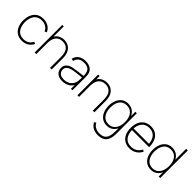

<svg xmlns="http://www.w3.org/2000/svg" viewBox="206 -2003 3540 3540"><g transform="rotate(45 1976.0 -232.5)"><path d="M287 15Q206.5 15 152 -21Q97.5 -57 69.5 -121.2Q41.5 -185.5 40 -270Q41.5 -356.5 69.8 -420.5Q98 -484.5 152.5 -519.8Q207 -555 287 -555Q362 -555 420.8 -519.2Q479.5 -483.5 504 -421L464 -404Q441.5 -456 394.8 -484.5Q348 -513 287 -513Q219 -513 174.5 -482.2Q130 -451.5 108 -396.8Q86 -342 85 -270Q86.5 -160 137 -93.5Q187.5 -27 287 -27Q346.5 -27 392.5 -54.5Q438.5 -82 463 -135L504 -117Q470.5 -52 415.5 -18.5Q360.5 15 287 15Z M1010 0V-286Q1010 -344 998.2 -386.2Q986.5 -428.5 963.5 -456.2Q940.5 -484 907.8 -497.5Q875 -511 833 -511Q783.5 -511 748.8 -493.8Q714 -476.5 692.5 -446.5Q671 -416.5 661 -377.5Q651 -338.5 651 -295L612 -294Q612 -386.5 642.5 -443.2Q673 -500 723.2 -526Q773.5 -552 833 -552Q874 -552 908.2 -540.5Q942.5 -529 969.2 -507.2Q996 -485.5 1014.5 -454Q1033 -422.5 1042.5 -382.2Q1052 -342 1052 -294V0ZM609 0V-720H648V-295H651V0Z M1339 15Q1276 15 1234.5 -7Q1193 -29 1172.5 -65Q1152 -101 1152 -143Q1152 -190.5 1172.8 -221.8Q1193.5 -253 1227 -271Q1260.5 -289 1299 -297Q1346 -306.5 1399.8 -313.8Q1453.5 -321 1499 -326Q1544.5 -331 1567 -334L1552 -324Q1554.5 -419.5 1517.2 -466.2Q1480 -513 1386 -513Q1318 -513 1276.8 -482.8Q1235.5 -452.5 1219 -390L1173 -402Q1191 -477 1246.8 -516Q1302.5 -555 1388 -555Q1463 -555 1513 -524.5Q1563 -494 1581 -442Q1588 -422 1591 -393.5Q1594 -365 1594 -338V0H1555V-148L1575 -147Q1553.5 -70 1489.5 -27.5Q1425.5 15 1339 15ZM1337 -27Q1395.5 -27 1440.2 -48Q1485 -69 1512.8 -108.8Q1540.5 -148.5 1548 -204Q1552 -232 1552 -264Q1552 -296 1552 -310L1574 -293Q1547.5 -290.5 1500.8 -286.2Q1454 -282 1402 -275.2Q1350 -268.5 1308 -258Q1283.5 -252 1257.5 -239Q1231.5 -226 1213.8 -202.5Q1196 -179 1196 -142Q1196 -116 1209 -89.5Q1222 -63 1252.8 -45Q1283.5 -27 1337 -27Z M2125 0V-286Q2125 -344 2113.2 -386.2Q2101.5 -428.5 2078.5 -456.2Q2055.5 -484 2022.8 -497.5Q1990 -511 1948 -511Q1898.5 -511 1863.8 -493.8Q1829 -476.5 1807.5 -446.5Q1786 -416.5 1776 -377.5Q1766 -338.5 1766 -295L1727 -294Q1727 -386.5 1757.5 -443.2Q1788 -500 1838.2 -526Q1888.5 -552 1948 -552Q1989 -552 2023.2 -540.5Q2057.5 -529 2084.2 -507.2Q2111 -485.5 2129.5 -454Q2148 -422.5 2157.5 -382.2Q2167 -342 2167 -294V0ZM1724 0V-540H1763V-430H1766V0Z M2503 255Q2464 255 2424.5 244Q2385 233 2350.2 206.8Q2315.5 180.5 2291 135L2328 110Q2355 165.5 2404 188.8Q2453 212 2503 212Q2575.5 212 2616.2 184.8Q2657 157.5 2673.5 103.8Q2690 50 2690 -30V-168H2694V-540H2733V-30Q2733 -5.5 2732 17.5Q2731 40.5 2728 63Q2720 128.5 2693.2 171Q2666.5 213.5 2619.5 234.2Q2572.5 255 2503 255ZM2502 15Q2425.5 15 2373.2 -22.8Q2321 -60.5 2294 -125.2Q2267 -190 2267 -271Q2267 -350.5 2293.5 -415Q2320 -479.5 2370.8 -517.2Q2421.5 -555 2494 -555Q2569.5 -555 2621.2 -518.2Q2673 -481.5 2699.5 -417.2Q2726 -353 2726 -271Q2726 -190.5 2699.8 -125.8Q2673.5 -61 2623.5 -23Q2573.5 15 2502 15ZM2502 -27Q2565.5 -27 2608.2 -59Q2651 -91 2672.5 -146.2Q2694 -201.5 2694 -271Q2694 -341.5 2672.2 -396.2Q2650.5 -451 2607.8 -482Q2565 -513 2502 -513Q2437.5 -513 2395.2 -481.2Q2353 -449.5 2332.5 -394.8Q2312 -340 2312 -271Q2312 -201.5 2333.5 -146.2Q2355 -91 2397.2 -59Q2439.5 -27 2502 -27Z M3090 15Q3013.5 15 2958.2 -19.5Q2903 -54 2873 -118Q2843 -182 2843 -270Q2843 -358.5 2872.8 -422.5Q2902.5 -486.5 2957.8 -520.8Q3013 -555 3090 -555Q3167.5 -555 3222.5 -520Q3277.5 -485 3306.8 -418.5Q3336 -352 3336 -258H3291V-272Q3288 -388.5 3236.2 -450.8Q3184.5 -513 3090 -513Q2994 -513 2941 -449.2Q2888 -385.5 2888 -270Q2888 -154.5 2941 -90.8Q2994 -27 3090 -27Q3157 -27 3207.5 -58.5Q3258 -90 3288 -149L3323 -129Q3290 -60 3229.5 -22.5Q3169 15 3090 15ZM2870 -258V-300H3310V-258Z M3651 15Q3574.5 15 3522.2 -22.8Q3470 -60.5 3443 -125.2Q3416 -190 3416 -271Q3416 -350.5 3442.5 -415Q3469 -479.5 3519.8 -517.2Q3570.5 -555 3643 -555Q3718.5 -555 3770.2 -518.2Q3822 -481.5 3848.5 -417.2Q3875 -353 3875 -271Q3875 -190.5 3848.8 -125.8Q3822.5 -61 3772.5 -23Q3722.5 15 3651 15ZM3651 -27Q3714.5 -27 3757.2 -59Q3800 -91 3821.5 -146.2Q3843 -201.5 3843 -271Q3843 -341.5 3821.2 -396.2Q3799.5 -451 3756.8 -482Q3714 -513 3651 -513Q3586.5 -513 3544.2 -481.2Q3502 -449.5 3481.5 -394.8Q3461 -340 3461 -271Q3461 -201.5 3482.5 -146.2Q3504 -91 3546.2 -59Q3588.5 -27 3651 -27ZM3843 0V-425H3840V-720H3882V0Z"/></g></svg>

Font: Manrope ExtraLight ExtraLight
Style: Regular
Weight: 250
Version: Version 4.501